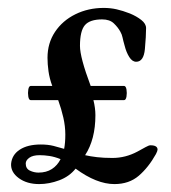

<svg xmlns="http://www.w3.org/2000/svg" viewBox="-20 -445 431 485"><path d="M79 20Q48 20 27.5 5Q7 -10 8 -31Q10 -54 30 -67Q50 -80 83 -80Q101 -80 115 -76.5Q129 -73 142 -69Q145 -84 145 -105Q145 -126 140 -148Q135 -170 127 -192H58Q53 -192 51.5 -201Q50 -210 51.5 -219Q53 -228 58 -228H112Q105 -247 102.5 -265Q100 -283 100 -299Q100 -336 119 -364.5Q138 -393 170.5 -409Q203 -425 242 -425Q259 -425 274.5 -421.5Q290 -418 308 -411Q325 -404 337 -394.5Q349 -385 349 -374Q349 -354 346 -321Q343 -289 324 -289Q314 -289 306.5 -301Q299 -313 295 -329Q291 -343 289.5 -350.5Q288 -358 284 -365Q278 -376 267.5 -386Q257 -396 238 -396Q207 -396 194.5 -381.5Q182 -367 182 -329Q182 -300 209 -228H293Q298 -228 299.5 -219Q301 -210 299.5 -201Q298 -192 293 -192H216Q221 -172 221 -154Q221 -93 195 -53Q208 -50 225 -48Q242 -46 264 -46Q297 -46 327 -62Q340 -69 348 -73.5Q356 -78 360 -78Q378 -78 378 -67Q378 -64 374 -56Q355 -22 330.5 -1Q306 20 269 20Q224 20 171 -19Q155 1 129.5 10.5Q104 20 79 20ZM77 -9Q97 -9 111 -18Q125 -27 133 -43Q118 -49 105 -51Q92 -53 80 -53Q63 -53 54 -46.5Q45 -40 45 -32Q45 -19 55.5 -14Q66 -9 77 -9Z"/></svg>

Font: Junicode
Style: Bold
Weight: 700
Designer: Peter S. Baker
Version: Version 2.100; ttfautohint (v1.8.4)